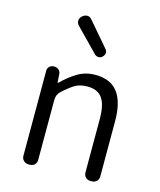

<svg xmlns="http://www.w3.org/2000/svg" viewBox="-124 -936 853 1025"><g transform="rotate(15 302.5 -424.0)"><path d="M132 0Q116 0 105 -10.5Q94 -21 94 -37V-507Q94 -521 103.5 -530.5Q113 -540 128 -540H131Q144 -540 154 -532Q164 -524 166 -510L169 -461H172Q211 -500 255 -527Q299 -554 354 -554Q439 -554 479 -500.5Q519 -447 519 -343V-37Q519 -21 508.5 -10.5Q498 0 481 0H474Q458 0 447.5 -10.5Q437 -21 437 -37V-333Q437 -411 411.5 -447Q386 -483 330 -483Q287 -483 259 -465.5Q231 -448 195 -415Q176 -396 176 -368V-37Q176 -21 166 -10.5Q156 0 139 0ZM366 -659Q357 -650 345 -650Q333 -650 324 -658L201 -784Q190 -795 190 -809.5Q190 -824 202 -835L204 -837Q217 -848 231.5 -847.5Q246 -847 256 -834L369 -702Q387 -680 366 -659Z"/></g></svg>

Font: Chiron GoRound TC N
Style: Regular
Weight: 350
Designer: Ryoko NISHIZUKA 西塚涼子 (kana, bopomofo & ideographs); Paul D. Hunt (Latin, Greek & Cyrillic); Sandoll Communications 산돌커뮤니
Foundry: Adobe
Version: Version 1.000;hotconv 1.1.1;makeotfexe 2.6.0